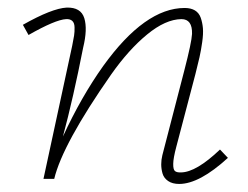

<svg xmlns="http://www.w3.org/2000/svg" viewBox="-20 -462 640 496"><path d="M568.8 -54.2Q495.1 13.2 442.9 13.2Q425.3 13.2 414.3 5.6Q403.3 -2 399.9 -13.7Q396.5 -25.4 396.5 -37.4Q396.5 -49.3 399.4 -61L456.1 -279.8Q475.1 -353 476.1 -374.5Q477.1 -412.6 448.7 -412.6Q407.7 -412.1 360.1 -373Q312.5 -334 267.1 -269.5Q141.6 -89.8 120.1 0H92.3L166.5 -343.8Q169.9 -360.4 171.4 -370.1Q172.9 -379.9 172.6 -391.4Q172.4 -402.8 166.7 -408Q161.1 -413.1 150.9 -412.6Q123 -411.1 53.7 -371.6L39.1 -397.9Q114.3 -440.4 152.3 -442.4Q189 -443.4 197.8 -415Q206.5 -386.7 194.8 -338.9Q169.4 -209.5 142.6 -109.4Q189.9 -211.9 246.6 -291.5Q354.5 -441.4 457 -441.4Q473.1 -441.4 483.6 -435.1Q494.1 -428.7 498.5 -416.3Q502.9 -403.8 504.2 -389.2Q505.4 -374.5 502.4 -353.5Q499.5 -332.5 495.4 -314.2Q491.2 -295.9 484.9 -271L435.5 -83Q427.7 -53.7 427.5 -38.8Q427.2 -23.9 432.1 -20Q437 -16.1 447.8 -16.6Q486.8 -17.1 548.3 -75.7Z"/></svg>

Font: Compagnon Light Italic
Style: Regular
Weight: 400
Italic angle: -12°
Designer: Valentin Papon
Foundry: Velvetyne Type Foundry
Version: Version 1.000;PS 001.000;hotconv 1.0.88;makeotf.lib2.5.64775